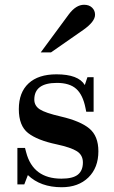

<svg xmlns="http://www.w3.org/2000/svg" viewBox="-20 -774 478 806"><path d="M239 12Q150 12 97 -39L82 0H53V-153H85L90 -134Q119 -24 238 -24Q286 -24 307 -41Q328 -58 328 -92Q328 -123 303 -139Q278 -155 218 -168Q137 -185 98 -215.5Q59 -246 59 -316Q59 -386 100 -424Q141 -462 217 -462Q309 -462 336 -417L347 -450H373V-305H342L339 -320Q328 -376 300 -401Q272 -426 219 -426Q124 -426 124 -356Q124 -330 147 -315Q170 -300 235 -285Q317 -266 355 -234.5Q393 -203 393 -139Q393 -70 351 -29Q309 12 239 12ZM194 -554H151L269 -714Q299 -754 333 -754Q354 -754 366.5 -742Q379 -730 379 -712Q379 -683 329 -648Z"/></svg>

Font: Libre Bodoni
Style: Regular
Weight: 400
Designer: Pablo Impallari, Rodrigo Fuenzalida
Foundry: Pablo Impallari, Rodrigo Fuenzalida
Version: Version 1.001